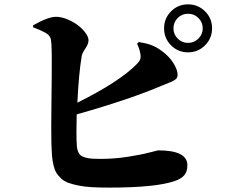

<svg xmlns="http://www.w3.org/2000/svg" viewBox="-20 -833 1040 881"><path d="M764.9 -781Q796.9 -813 842.8 -813Q888.7 -813 920.9 -781Q953.1 -749 953.1 -703.1Q953.1 -657.2 920.9 -625Q888.7 -592.8 842.8 -592.8Q796.9 -592.8 764.9 -625Q732.9 -657.2 732.9 -703.1Q732.9 -749 764.9 -781ZM795.4 -655.8Q814.9 -636.2 842.8 -636.2Q870.6 -636.2 890.4 -655.8Q910.2 -675.3 910.2 -703.1Q910.2 -731 890.4 -750.5Q870.6 -770 842.8 -770Q814.9 -770 795.4 -750.5Q775.9 -731 775.9 -703.1Q775.9 -675.3 795.4 -655.8ZM608.9 -632.8 617.2 -640.1Q650.9 -634.8 674.1 -626.2Q697.3 -617.7 721.2 -600.1Q756.8 -574.2 775.9 -543.2Q794.9 -512.2 794.9 -490.2Q794.9 -481.9 792 -476.3Q789.1 -470.7 781.7 -466.1Q774.4 -461.4 768.3 -458.5Q762.2 -455.6 748.8 -450.4Q735.4 -445.3 727.1 -441.9Q578.6 -377.9 332 -308.1Q330.1 -220.2 331.1 -192.9Q331.5 -171.9 332.8 -159.9Q334 -147.9 338.6 -136.7Q343.3 -125.5 350.1 -120.1Q356.9 -114.7 370.1 -110.6Q383.3 -106.4 400.6 -105.2Q418 -104 444.8 -104Q506.3 -104 567.9 -113.8Q629.4 -123.5 666.3 -133.3Q703.1 -143.1 705.1 -143.1Q839.8 -143.1 839.8 -75.2Q839.8 -44.9 825.2 -28.6Q810.5 -12.2 783.2 -2.9Q696.8 27.8 481.9 27.8Q436 27.8 401.9 25.9Q367.7 23.9 340.1 18.3Q312.5 12.7 293.7 5.9Q274.9 -1 260.7 -13.9Q246.6 -26.9 238.5 -40.3Q230.5 -53.7 225.3 -75.7Q220.2 -97.7 218.5 -119.6Q216.8 -141.6 215.8 -173.8Q214.4 -238.8 216.1 -363.3Q217.8 -487.8 217.5 -568.6Q217.3 -649.4 210.9 -660.2Q205.1 -673.8 186.5 -683.8Q168 -693.8 131.8 -708V-716.8Q200.7 -755.9 236.8 -755.9Q261.2 -755.9 288.6 -744.6Q315.9 -733.4 337.2 -717.3Q358.4 -701.2 372.3 -682.1Q386.2 -663.1 386.2 -647.9Q386.2 -631.8 371.8 -610.6Q357.4 -589.4 355 -576.2Q341.3 -494.6 335 -361.8Q528.3 -458 607.9 -539.1Q619.1 -550.3 623 -560.3Q627 -570.3 624 -586.9Q623 -593.8 620.8 -601.3Q618.7 -608.9 616.7 -614Q614.7 -619.1 612.1 -625.2Q609.4 -631.3 608.9 -632.8Z"/></svg>

Font: Noto Serif JP Black
Style: Regular
Weight: 900
Designer: Ryoko NISHIZUKA  (kana & ideographs); Frank Grießhammer (Latin, Greek & Cyrillic); Wenlong ZHANG  (bopomofo); Sandoll Co
Foundry: Adobe Systems Incorporated
Version: Version 1.001;PS 1.001;hotconv 16.6.54;makeotf.lib2.5.65590